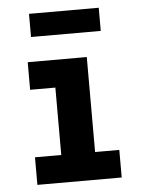

<svg xmlns="http://www.w3.org/2000/svg" viewBox="-49 -695 549 735"><g transform="rotate(-5 225.0 -327.5)"><path d="M65 0V-106H166V-365H69V-471H296V-106H389V0ZM90 -566V-655H358V-566Z"/></g></svg>

Font: Inconsolata SemiCondensed Black
Style: Regular
Weight: 900
Width: 4
Monospace: yes
Designer: Raph Levien, Cyreal, Brenton Simpson
Foundry: Raph Levien, Cyreal, Google
Version: Version 3.001; ttfautohint (v1.8.2.53-6de2)